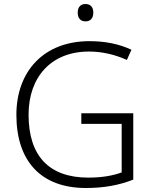

<svg xmlns="http://www.w3.org/2000/svg" viewBox="-20 -931 764 961"><path d="M408 -911C383 -911 369 -895 369 -868C369 -840 383 -824 408 -824C433 -824 447 -840 447 -868C447 -895 433 -911 408 -911ZM387 -364V-311H589V-68C545 -52 492 -42 422 -42C226 -42 123 -150 123 -357C123 -545 236 -673 425 -673C491 -673 555 -658 615 -631L638 -682C576 -711 506 -725 428 -725C198 -725 62 -573 62 -356C62 -126 184 10 410 10C500 10 576 -4 647 -32V-364Z"/></svg>

Font: Noto Sans Kannada Light
Style: Regular
Weight: 300
Designer: Jelle Bosma - Monotype Design Team
Foundry: Monotype Imaging Inc.
Version: Version 2.005